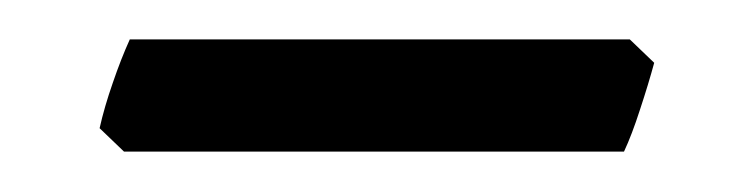

<svg xmlns="http://www.w3.org/2000/svg" viewBox="-20 -298 377 96"><path d="M307.1 -266.6Q304.2 -255.9 300 -243.2Q295.9 -230.5 292 -222.2H42L29.8 -233.9Q32.2 -244.6 36.4 -256.6Q40.5 -268.6 44.9 -278.3H294.9Z"/></svg>

Font: Gentium Plus Cyr
Style: Regular
Weight: 400
Designer: J. Victor Gaultney, Annie Olsen, Iska Routamaa, Becca Hirsbrunner
Foundry: SIL International
Version: Version 5.000